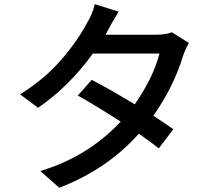

<svg xmlns="http://www.w3.org/2000/svg" viewBox="-20 -845 1040 919"><path d="M802.7 -690.4 883.8 -639.6Q866.2 -607.4 856.4 -578.1Q811.5 -429.7 713.9 -291Q766.6 -256.8 809.6 -226.6L740.2 -134.8Q702.1 -165 644.5 -205.1Q494.1 -35.2 263.7 53.7L172.9 -26.4Q400.4 -94.7 557.6 -262.7Q441.4 -337.9 352.5 -387.7L418.9 -462.9Q506.8 -417 625 -345.7Q714.8 -475.6 743.2 -588.9H424.8Q307.6 -427.7 162.1 -329.1L76.2 -393.6Q192.4 -465.8 272 -557.6Q351.6 -649.4 396.5 -735.4Q421.9 -774.4 433.6 -825.2L547.9 -789.1Q510.7 -728.5 497.1 -701.2L485.4 -678.7H727.5Q770.5 -678.7 802.7 -690.4Z"/></svg>

Font: Gen Shin Gothic Medium
Style: Regular
Weight: 500
Designer: [Source Han Sans]
Ryoko NISHIZUKA  (kana & ideographs); Paul D. Hunt (Latin, Greek & Cyrillic); Wenlong ZHANG  (bopomofo
Version: Version 1.002.20150607